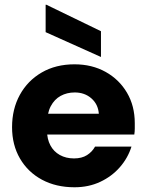

<svg xmlns="http://www.w3.org/2000/svg" viewBox="-20 -780 616 812"><path d="M295 12Q217 12 157.5 -20Q98 -52 64.5 -109.5Q31 -167 31 -242Q31 -319 64 -379Q97 -439 156.5 -473.5Q216 -508 295 -508Q369 -508 426.5 -476Q484 -444 517 -388Q550 -332 550 -259Q550 -249 550 -236.5Q550 -224 548 -211H137V-299H398Q395 -339 366.5 -364Q338 -389 296 -389Q263 -389 236.5 -374.5Q210 -360 194.5 -330.5Q179 -301 179 -255V-226Q179 -192 193 -165.5Q207 -139 233 -124.5Q259 -110 293 -110Q326 -110 348 -124Q370 -138 382 -160H536Q521 -112 487 -73Q453 -34 404 -11Q355 12 295 12ZM407 -539 173 -644V-760H176L407 -648Z"/></svg>

Font: DM Sans 9pt 36pt Black
Style: Regular
Weight: 900
Version: Version 4.004;gftools[0.9.30]